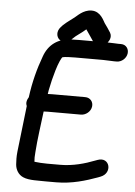

<svg xmlns="http://www.w3.org/2000/svg" viewBox="-59 -857 677 960"><g transform="rotate(5 280.0 -377.5)"><path d="M273.2 -660C278.7 -664.9 287.1 -672.8 292.6 -677.7L307.6 -689C318.8 -697.5 327 -702.6 343.4 -717.1C355.9 -697.2 370.7 -678.7 381.9 -660.3C408.4 -607.9 489.1 -666.5 462.8 -711C453.3 -727 441.9 -742.3 432.2 -755.9C425.1 -765.9 408 -813 361.8 -813C318.6 -813 289 -777 278.6 -770.3C277.7 -769.8 276.1 -768.6 275 -767.7C265.8 -759.7 251.3 -750.7 242.1 -742.7L224.7 -727.7C221.5 -724.8 218.4 -721.1 215.5 -717.8C193.5 -694.3 198.8 -666.8 214 -654.2C227.1 -643.4 252.2 -640.1 273.2 -660ZM522.6 -659H509.6C490.6 -659 482.5 -661 453.9 -661H313.9C298.9 -661 284.3 -660.7 270.6 -660C207.4 -657.1 159.8 -625 138 -562.8C114.7 -500 96.2 -430.4 86.3 -353.8C83.4 -349.7 78.4 -339.5 77.2 -332C75.9 -324 76.1 -318.9 80 -309.1C71.5 -235.1 61.4 -150.4 53.4 -78.9C50.4 -51.8 51.5 -31.8 52.7 -13.5C54.6 11.7 68.5 36.7 93.3 47.2C123.3 60.9 174 56.7 206.4 58H258.9C339.2 58 408.3 36.1 465.9 15.2L479 10.1C537.4 -12.7 516.5 -93.8 456.1 -71.5L444.3 -67.2C396.6 -48.6 336.6 -31 272.9 -31C229.8 -31 181 -29.6 143.1 -34.9C143 -34.9 142.8 -35.3 142.4 -36.2C141.3 -49.1 140.9 -62.8 143.1 -83.8C147.3 -147.7 158.1 -218.7 166.5 -289.3C170.7 -289.6 178.5 -290 186.6 -290H353.6C376.6 -290 401.4 -308 405.5 -334C409.4 -358.8 392.4 -379 367.6 -379H200.6C192.5 -379 185.6 -378.7 179.5 -378.3L182.5 -397.6C189.4 -433.8 197.8 -466.7 207.2 -498.6C218.7 -537.9 232.6 -566.6 237.1 -567.9C249.1 -571 276.7 -572 299.9 -572H439.9C465.5 -572 471.2 -570 495.6 -570H508.6C532.9 -570 555.7 -589.7 559.5 -614C563.2 -637 548.7 -659 522.6 -659Z"/></g></svg>

Font: Just Breathe
Style: BdObl3
Weight: 400
Foundry: Cannot Into Space Fonts
Version: Version 0.72